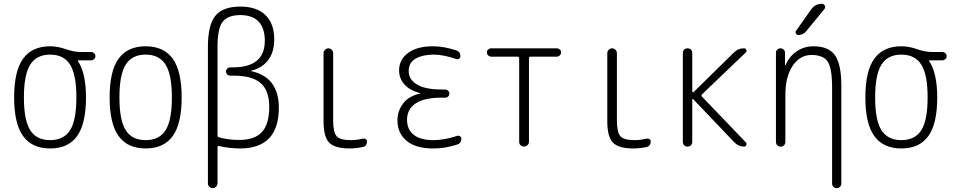

<svg xmlns="http://www.w3.org/2000/svg" viewBox="-20 -775 5040 1015"><path d="M350.6 -433.1Q317.4 -486.3 245.1 -486.3Q172.9 -486.3 139.6 -433.1Q106.4 -379.9 106.4 -259.8Q106.4 -139.6 139.6 -86.9Q172.9 -34.2 245.1 -34.2Q317.4 -34.2 350.6 -86.9Q383.8 -139.6 383.8 -259.8Q383.8 -379.9 350.6 -433.1ZM245.1 -530.3Q285.2 -530.3 328.1 -515.1Q371.1 -500 409.2 -500H461.9Q470.7 -500 477.5 -493.7Q484.4 -487.3 484.4 -478Q484.4 -468.8 477.5 -462.4Q470.7 -456.1 461.9 -456.1H391.6Q390.6 -456.1 390.6 -455.1Q390.6 -454.1 391.1 -454.1Q391.6 -454.1 391.6 -453.1Q434.6 -388.7 434.6 -259.8Q434.6 -121.1 387.7 -55.7Q340.8 9.8 245.1 9.8Q149.4 9.8 102.1 -55.7Q54.7 -121.1 54.7 -260.3Q54.7 -399.4 102.1 -464.8Q149.4 -530.3 245.1 -530.3Z M855.5 -433.1Q822.3 -486.3 750 -486.3Q677.7 -486.3 644.5 -433.1Q611.3 -379.9 611.3 -259.8Q611.3 -139.6 644.5 -86.9Q677.7 -34.2 750 -34.2Q822.3 -34.2 855.5 -86.9Q888.7 -139.6 888.7 -259.8Q888.7 -379.9 855.5 -433.1ZM893.1 -55.7Q845.7 9.8 750 9.8Q654.3 9.8 606.9 -55.7Q559.6 -121.1 559.6 -260.3Q559.6 -399.4 606.9 -464.8Q654.3 -530.3 750 -530.3Q845.7 -530.3 893.1 -464.8Q940.4 -399.4 940.4 -260.3Q940.4 -121.1 893.1 -55.7Z M1129.9 -528.3V-59.6Q1129.9 -50.8 1137.7 -48.8Q1187.5 -35.2 1245.1 -35.2Q1326.2 -35.2 1364.7 -77.1Q1403.3 -119.1 1403.3 -210Q1403.3 -295.9 1358.4 -335.4Q1313.5 -375 1214.8 -375H1197.3Q1188.5 -375 1181.6 -381.3Q1174.8 -387.7 1174.8 -397Q1174.8 -406.2 1181.6 -412.6Q1188.5 -418.9 1197.3 -418.9H1210.9Q1379.9 -418.9 1379.9 -559.6Q1379.9 -626 1347.2 -660.6Q1314.5 -695.3 1251 -695.3Q1185.5 -695.3 1157.7 -660.6Q1129.9 -626 1129.9 -528.3ZM1079.1 194.3V-526.4Q1079.1 -643.6 1118.7 -691.9Q1158.2 -740.2 1251 -740.2Q1336.9 -740.2 1383.3 -695.3Q1429.7 -650.4 1429.7 -566.4Q1429.7 -501 1398.9 -459Q1368.2 -417 1309.6 -401.4Q1307.6 -401.4 1307.6 -400.4Q1307.6 -398.4 1309.6 -398.4Q1453.1 -367.2 1454.1 -206.1Q1454.1 9.8 1249 9.8Q1193.4 9.8 1137.7 -2.9Q1129.9 -4.9 1129.9 2.9V194.3Q1129.9 204.1 1122.1 211.9Q1114.3 219.7 1104 219.7Q1093.8 219.7 1086.4 212.4Q1079.1 205.1 1079.1 194.3Z M1830.1 9.8Q1750 9.8 1720.2 -21Q1690.4 -51.8 1690.4 -134.8V-494.1Q1690.4 -503.9 1698.2 -511.7Q1706.1 -519.5 1715.8 -519.5Q1725.6 -519.5 1733.4 -512.2Q1741.2 -504.9 1741.2 -494.1V-139.6Q1741.2 -75.2 1759.8 -54.7Q1778.3 -34.2 1835 -34.2Q1864.3 -34.2 1898.4 -42Q1906.2 -43.9 1913.1 -39.6Q1919.9 -35.2 1919.9 -27.3Q1919.9 -2.9 1898.4 2Q1863.3 9.8 1830.1 9.8Z M2200.2 -280.3Q2201.2 -280.3 2201.2 -281.2Q2201.2 -283.2 2199.2 -283.2Q2144.5 -297.9 2117.2 -329.6Q2089.8 -361.3 2089.8 -402.3Q2089.8 -460 2137.2 -495.1Q2184.6 -530.3 2268.6 -530.3Q2326.2 -530.3 2391.6 -508.8Q2414.1 -502 2414.1 -477.5Q2414.1 -469.7 2407.2 -464.8Q2400.4 -460 2391.6 -462.9Q2325.2 -486.3 2272.5 -486.3Q2215.8 -486.3 2178.2 -465.8Q2140.6 -445.3 2140.6 -398.4Q2140.6 -354.5 2184.6 -328.1Q2228.5 -301.8 2315.4 -301.8H2334Q2342.8 -301.8 2349.1 -295.4Q2355.5 -289.1 2355.5 -280.3Q2355.5 -271.5 2349.1 -265.1Q2342.8 -258.8 2334 -258.8H2315.4Q2223.6 -258.8 2177.7 -228.5Q2131.8 -198.2 2131.8 -141.6Q2131.8 -89.8 2167.5 -62Q2203.1 -34.2 2271.5 -34.2Q2329.1 -34.2 2396.5 -56.6Q2404.3 -59.6 2411.6 -54.7Q2418.9 -49.8 2418.9 -42Q2418.9 -17.6 2396.5 -10.7Q2330.1 10.7 2268.6 9.8Q2178.7 9.8 2129.9 -30.3Q2081.1 -70.3 2081.1 -139.6Q2081.1 -187.5 2110.4 -227.1Q2139.6 -266.6 2200.2 -280.3Z M2576.2 -475.6Q2567.4 -475.6 2560.5 -482.4Q2553.7 -489.3 2553.7 -498Q2553.7 -506.8 2560.5 -513.2Q2567.4 -519.5 2576.2 -519.5H2923.8Q2932.6 -519.5 2939.5 -513.2Q2946.3 -506.8 2946.3 -498Q2946.3 -489.3 2939.5 -482.4Q2932.6 -475.6 2923.8 -475.6H2784.2Q2776.4 -475.6 2776.4 -466.8V-25.4Q2776.4 -15.6 2768.6 -7.8Q2760.7 0 2750 0Q2740.2 0 2732.4 -6.8Q2724.6 -13.7 2724.6 -25.4V-466.8Q2724.6 -475.6 2715.8 -475.6Z M3330.1 9.8Q3250 9.8 3220.2 -21Q3190.4 -51.8 3190.4 -134.8V-494.1Q3190.4 -503.9 3198.2 -511.7Q3206.1 -519.5 3215.8 -519.5Q3225.6 -519.5 3233.4 -512.2Q3241.2 -504.9 3241.2 -494.1V-139.6Q3241.2 -75.2 3259.8 -54.7Q3278.3 -34.2 3335 -34.2Q3364.3 -34.2 3398.4 -42Q3406.2 -43.9 3413.1 -39.6Q3419.9 -35.2 3419.9 -27.3Q3419.9 -2.9 3398.4 2Q3363.3 9.8 3330.1 9.8Z M3589.8 -25.4V-495.1Q3589.8 -505.9 3596.7 -512.7Q3603.5 -519.5 3614.7 -519.5Q3626 -519.5 3632.8 -512.7Q3639.6 -505.9 3639.6 -495.1V-291Q3639.6 -289.1 3641.6 -287.6Q3643.6 -286.1 3646.5 -288.1L3860.4 -498Q3882.8 -520.5 3914.1 -519.5Q3921.9 -519.5 3925.3 -511.7Q3928.7 -503.9 3922.9 -498L3691.4 -276.4Q3685.5 -270.5 3691.4 -263.7L3922.9 -22.5Q3928.7 -16.6 3925.3 -8.3Q3921.9 0 3914.1 0Q3883.8 0 3861.3 -23.4L3644.5 -251Q3643.6 -252.9 3641.6 -252Q3639.6 -251 3639.6 -249V-25.4Q3639.6 -14.6 3632.8 -7.3Q3626 0 3614.7 0Q3603.5 0 3596.7 -6.8Q3589.8 -13.7 3589.8 -25.4Z M4082 -25.4V-496.1Q4082 -505.9 4088.9 -512.7Q4095.7 -519.5 4106 -519.5Q4116.2 -519.5 4123 -512.7Q4129.9 -505.9 4129.9 -496.1V-430.7Q4129.9 -429.7 4131.8 -429.7Q4132.8 -429.7 4132.8 -430.7Q4152.3 -476.6 4191.4 -503.4Q4230.5 -530.3 4280.3 -530.3Q4360.4 -530.3 4394 -482.9Q4427.7 -435.5 4427.7 -320.3V196.3Q4427.7 206.1 4420.4 212.9Q4413.1 219.7 4402.8 219.7Q4392.6 219.7 4385.7 212.9Q4378.9 206.1 4378.9 196.3V-310.5Q4378.9 -416 4355 -450.2Q4331.1 -484.4 4270 -484.4Q4209 -484.4 4170.4 -427.2Q4131.8 -370.1 4131.8 -271.5V-25.4Q4131.8 -14.6 4125 -7.3Q4118.2 0 4106.9 0Q4095.7 0 4088.9 -6.8Q4082 -13.7 4082 -25.4ZM4267.6 -724.6Q4289.1 -754.9 4325.2 -754.9Q4335.9 -754.9 4340.3 -745.1Q4344.7 -735.4 4337.9 -726.6L4242.2 -610.4Q4227.5 -590.8 4200.2 -589.8Q4192.4 -589.8 4187.5 -597.7Q4182.6 -605.5 4188.5 -612.3Z M4850.6 -433.1Q4817.4 -486.3 4745.1 -486.3Q4672.9 -486.3 4639.6 -433.1Q4606.4 -379.9 4606.4 -259.8Q4606.4 -139.6 4639.6 -86.9Q4672.9 -34.2 4745.1 -34.2Q4817.4 -34.2 4850.6 -86.9Q4883.8 -139.6 4883.8 -259.8Q4883.8 -379.9 4850.6 -433.1ZM4745.1 -530.3Q4785.2 -530.3 4828.1 -515.1Q4871.1 -500 4909.2 -500H4961.9Q4970.7 -500 4977.5 -493.7Q4984.4 -487.3 4984.4 -478Q4984.4 -468.8 4977.5 -462.4Q4970.7 -456.1 4961.9 -456.1H4891.6Q4890.6 -456.1 4890.6 -455.1Q4890.6 -454.1 4891.1 -454.1Q4891.6 -454.1 4891.6 -453.1Q4934.6 -388.7 4934.6 -259.8Q4934.6 -121.1 4887.7 -55.7Q4840.8 9.8 4745.1 9.8Q4649.4 9.8 4602.1 -55.7Q4554.7 -121.1 4554.7 -260.3Q4554.7 -399.4 4602.1 -464.8Q4649.4 -530.3 4745.1 -530.3Z"/></svg>

Font: Rounded Mgen+ 2m light
Style: Regular
Weight: 200
Designer: [Source Han Sans]
Ryoko NISHIZUKA  (kana & ideographs); Paul D. Hunt (Latin, Greek & Cyrillic); Wenlong ZHANG  (bopomofo
Version: Version 1.059.20150602